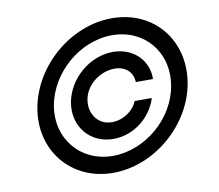

<svg xmlns="http://www.w3.org/2000/svg" viewBox="-81 -836 1078 944"><g transform="rotate(-10 457.5 -364.0)"><path d="M410.5 11.4C617.9 11.4 813.9 -157 847.3 -363.6C880.7 -571 742.2 -738.6 534.8 -738.6C328.1 -738.6 132.1 -571 97.3 -363.6C62.5 -157 203.8 11.4 410.5 11.4ZM424 -71C262.1 -71 152.7 -203.1 179.7 -363.6C207.4 -524.9 360.1 -656.2 520.6 -656.2C682.5 -656.2 791.2 -525.6 764.9 -363.6C739.3 -202.4 585.9 -71 424 -71ZM264.9 -363.6C245.7 -247.2 324.6 -152.7 441.1 -152.7C541.9 -152.7 631.4 -223.7 660.5 -318.2H574.6C556.1 -269.9 502.5 -235.1 447.4 -235.1C376.8 -235.1 336.6 -297.2 347.3 -363.6C359.4 -439.3 434.7 -492.2 504.3 -492.2C560.4 -492.2 595.2 -458.1 596.6 -409.1H682.5C684.7 -503.6 611.5 -574.6 510.7 -574.6C394.2 -574.6 284.1 -480.1 264.9 -363.6Z"/></g></svg>

Font: Riot Sans 2.0
Style: Italic
Weight: 400
Italic angle: -9.39999°
Designer: Rasmus Andersson
Foundry: rsms
Version: Version 3.006;hotconv 1.0.109;makeotfexe 2.5.65596